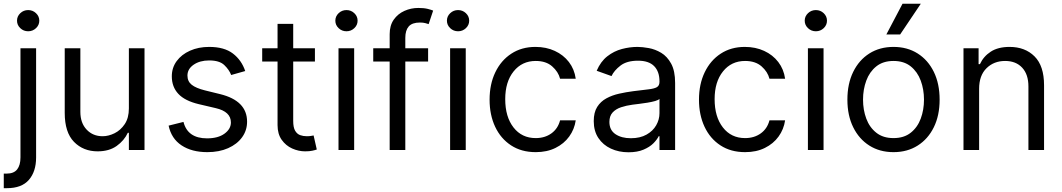

<svg xmlns="http://www.w3.org/2000/svg" viewBox="-33 -804 5692 1029"><path d="M76.7 -545.5H160.5V39.8Q160.5 115.4 121.8 160Q83.1 204.5 4.3 204.5H-12.8V126.4H2.8Q41.2 126.4 58.9 103.9Q76.7 81.3 76.7 39.8ZM117.9 -636.4Q93.4 -636.4 75.8 -653.1Q58.2 -669.7 58.2 -693.2Q58.2 -716.6 75.8 -733.3Q93.4 -750 117.9 -750Q142.4 -750 160 -733.3Q177.6 -716.6 177.6 -693.2Q177.6 -669.7 160 -653.1Q142.4 -636.4 117.9 -636.4Z M657.7 -223V-545.5H741.5V0H657.7V-92.3H652Q632.8 -50.8 592.3 -21.8Q551.8 7.1 490.1 7.1Q413.4 7.1 363.6 -43.7Q313.9 -94.5 313.9 -198.9V-545.5H397.7V-204.5Q397.7 -144.9 431.3 -109.4Q464.8 -73.9 517 -73.9Q548.3 -73.9 580.8 -89.8Q613.3 -105.8 635.5 -138.8Q657.7 -171.9 657.7 -223Z M1281.2 -423.3 1206 -402Q1195 -430.4 1169 -455.3Q1143.1 -480.1 1088.1 -480.1Q1038 -480.1 1004.8 -457.2Q971.6 -434.3 971.6 -399.1Q971.6 -367.9 994.3 -349.8Q1017 -331.7 1065.3 -319.6L1146.3 -299.7Q1291.2 -264.2 1291.2 -152Q1291.2 -105.1 1264.4 -68.2Q1237.6 -31.2 1189.6 -9.9Q1141.7 11.4 1078.1 11.4Q994.7 11.4 940 -24.9Q885.3 -61.1 870.7 -130.7L950.3 -150.6Q972.7 -62.5 1076.7 -62.5Q1135.3 -62.5 1169.9 -87.5Q1204.5 -112.6 1204.5 -147.7Q1204.5 -205.6 1123.6 -224.4L1032.7 -245.7Q957.7 -263.5 922.8 -301Q887.8 -338.4 887.8 -394.9Q887.8 -441.1 913.9 -476.6Q940 -512.1 985.3 -532.3Q1030.5 -552.6 1088.1 -552.6Q1169 -552.6 1215.4 -517Q1261.7 -481.5 1281.2 -423.3Z M1654.8 -545.5V-474.4H1538.4V-156.2Q1538.4 -120.7 1548.8 -103.2Q1559.3 -85.6 1575.8 -79.7Q1592.3 -73.9 1610.8 -73.9Q1624.6 -73.9 1633.5 -75.5Q1642.4 -77.1 1647.7 -78.1L1664.8 -2.8Q1656.2 0.4 1641 3.7Q1625.7 7.1 1602.3 7.1Q1566.8 7.1 1532.8 -8.2Q1498.9 -23.4 1476.7 -54.7Q1454.5 -85.9 1454.5 -133.5V-474.4H1372.2V-545.5H1454.5V-676.1H1538.4V-545.5Z M1781.2 0V-545.5H1865.1V0ZM1823.9 -636.4Q1799.4 -636.4 1781.8 -653.1Q1764.2 -669.7 1764.2 -693.2Q1764.2 -716.6 1781.8 -733.3Q1799.4 -750 1823.9 -750Q1848.4 -750 1865.9 -733.3Q1883.5 -716.6 1883.5 -693.2Q1883.5 -669.7 1865.9 -653.1Q1848.4 -636.4 1823.9 -636.4Z M2261.4 -545.5V-474.4H2139.2V0H2055.4V-474.4H1967.3V-545.5H2055.4V-620.7Q2055.4 -667.6 2077.4 -698.9Q2099.4 -730.1 2134.6 -745.7Q2169.7 -761.4 2208.8 -761.4Q2239.7 -761.4 2259.2 -756.4Q2278.8 -751.4 2288.4 -747.2L2264.2 -674.7Q2257.8 -676.8 2246.6 -680Q2235.4 -683.2 2217.3 -683.2Q2175.8 -683.2 2157.5 -662.3Q2139.2 -641.3 2139.2 -600.9V-545.5Z M2379.3 0V-545.5H2463.1V0ZM2421.9 -636.4Q2397.4 -636.4 2379.8 -653.1Q2362.2 -669.7 2362.2 -693.2Q2362.2 -716.6 2379.8 -733.3Q2397.4 -750 2421.9 -750Q2446.4 -750 2464 -733.3Q2481.5 -716.6 2481.5 -693.2Q2481.5 -669.7 2464 -653.1Q2446.4 -636.4 2421.9 -636.4Z M2838.1 11.4Q2761.4 11.4 2706 -24.9Q2650.6 -61.1 2620.7 -124.6Q2590.9 -188.2 2590.9 -269.9Q2590.9 -353 2621.6 -416.7Q2652.3 -480.5 2707.6 -516.5Q2762.8 -552.6 2836.6 -552.6Q2894.2 -552.6 2940.3 -531.2Q2986.5 -509.9 3016 -471.6Q3045.5 -433.2 3052.6 -382.1H2968.7Q2959.2 -419.4 2926.3 -448.3Q2893.5 -477.3 2838.1 -477.3Q2764.6 -477.3 2719.6 -421.3Q2674.7 -365.4 2674.7 -272.7Q2674.7 -177.9 2719.1 -120.9Q2763.5 -63.9 2838.1 -63.9Q2887.1 -63.9 2922.1 -89.1Q2957 -114.3 2968.7 -159.1H3052.6Q3045.5 -110.8 3017.6 -72.3Q2989.7 -33.7 2944.1 -11.2Q2898.4 11.4 2838.1 11.4Z M3335.2 12.1Q3283.4 12.1 3241.1 -7.5Q3198.9 -27 3174 -64.3Q3149.1 -101.6 3149.1 -154.8Q3149.1 -201.7 3167.6 -231Q3186.1 -260.3 3217 -277Q3247.9 -293.7 3285.3 -302Q3322.8 -310.4 3360.8 -315.3Q3410.5 -321.7 3441.6 -325.1Q3472.7 -328.5 3487 -336.6Q3501.4 -344.8 3501.4 -365.1V-367.9Q3501.4 -420.5 3472.8 -449.6Q3444.2 -478.7 3386.4 -478.7Q3326.3 -478.7 3292.3 -452.4Q3258.2 -426.1 3244.3 -396.3L3164.8 -424.7Q3186.1 -474.4 3221.8 -502.3Q3257.5 -530.2 3299.9 -541.4Q3342.3 -552.6 3383.5 -552.6Q3409.8 -552.6 3444.1 -546.3Q3478.3 -540.1 3510.5 -521Q3542.6 -501.8 3563.9 -463.1Q3585.2 -424.4 3585.2 -359.4V0H3501.4V-73.9H3497.2Q3488.6 -56.1 3468.8 -36Q3448.9 -16 3415.8 -2Q3382.8 12.1 3335.2 12.1ZM3348 -63.2Q3397.7 -63.2 3432 -82.6Q3466.3 -101.9 3483.8 -132.6Q3501.4 -163.4 3501.4 -197.4V-274.1Q3496.1 -267.8 3478.2 -262.6Q3460.2 -257.5 3437 -253.7Q3413.7 -250 3391.9 -247.3Q3370 -244.7 3356.5 -242.9Q3323.9 -238.6 3295.6 -229.2Q3267.4 -219.8 3250.2 -201.2Q3233 -182.5 3233 -150.6Q3233 -106.9 3265.4 -85Q3297.9 -63.2 3348 -63.2Z M3960.2 11.4Q3883.5 11.4 3828.1 -24.9Q3772.7 -61.1 3742.9 -124.6Q3713.1 -188.2 3713.1 -269.9Q3713.1 -353 3743.8 -416.7Q3774.5 -480.5 3829.7 -516.5Q3884.9 -552.6 3958.8 -552.6Q4016.3 -552.6 4062.5 -531.2Q4108.7 -509.9 4138.1 -471.6Q4167.6 -433.2 4174.7 -382.1H4090.9Q4081.3 -419.4 4048.5 -448.3Q4015.6 -477.3 3960.2 -477.3Q3886.7 -477.3 3841.8 -421.3Q3796.9 -365.4 3796.9 -272.7Q3796.9 -177.9 3841.3 -120.9Q3885.7 -63.9 3960.2 -63.9Q4009.2 -63.9 4044.2 -89.1Q4079.2 -114.3 4090.9 -159.1H4174.7Q4167.6 -110.8 4139.7 -72.3Q4111.9 -33.7 4066.2 -11.2Q4020.6 11.4 3960.2 11.4Z M4296.9 0V-545.5H4380.7V0ZM4339.5 -636.4Q4315 -636.4 4297.4 -653.1Q4279.8 -669.7 4279.8 -693.2Q4279.8 -716.6 4297.4 -733.3Q4315 -750 4339.5 -750Q4364 -750 4381.6 -733.3Q4399.1 -716.6 4399.1 -693.2Q4399.1 -669.7 4381.6 -653.1Q4364 -636.4 4339.5 -636.4Z M4755.7 11.4Q4681.8 11.4 4626.2 -23.8Q4570.7 -58.9 4539.6 -122.2Q4508.5 -185.4 4508.5 -269.9Q4508.5 -355.1 4539.6 -418.7Q4570.7 -482.2 4626.2 -517.4Q4681.8 -552.6 4755.7 -552.6Q4829.5 -552.6 4885.1 -517.4Q4940.7 -482.2 4971.8 -418.7Q5002.8 -355.1 5002.8 -269.9Q5002.8 -185.4 4971.8 -122.2Q4940.7 -58.9 4885.1 -23.8Q4829.5 11.4 4755.7 11.4ZM4755.7 -63.9Q4811.8 -63.9 4848 -92.7Q4884.2 -121.4 4901.6 -168.3Q4919 -215.2 4919 -269.9Q4919 -324.6 4901.6 -371.8Q4884.2 -419 4848 -448.2Q4811.8 -477.3 4755.7 -477.3Q4699.6 -477.3 4663.4 -448.2Q4627.1 -419 4609.7 -371.8Q4592.3 -324.6 4592.3 -269.9Q4592.3 -215.2 4609.7 -168.3Q4627.1 -121.4 4663.4 -92.7Q4699.6 -63.9 4755.7 -63.9ZM4717.3 -619.3 4804 -784.1H4902L4791.2 -619.3Z M5214.5 -328.1V0H5130.7V-545.5H5211.6V-460.2H5218.8Q5237.9 -501.8 5277 -527.2Q5316.1 -552.6 5377.8 -552.6Q5460.6 -552.6 5511.5 -501.8Q5562.5 -451 5562.5 -346.6V0H5478.7V-340.9Q5478.7 -405.2 5445.3 -441.2Q5411.9 -477.3 5353.7 -477.3Q5293.7 -477.3 5254.1 -438.4Q5214.5 -399.5 5214.5 -328.1Z"/></svg>

Font: Inter Alia
Style: Regular
Weight: 400
Designer: Rasmus Andersson (Latin, Greek, Cyrillic etc.) and Evan from Shavian.info (Shavian, old style figures)
Foundry: Shavian.info
Version: Version 0.001;git-37ab20767